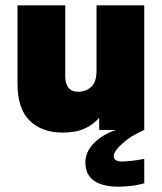

<svg xmlns="http://www.w3.org/2000/svg" viewBox="-20 -490 610 724"><path d="M216 10Q138 10 92 -35Q46 -80 46 -174V-470H226V-203Q226 -175 238 -159.5Q250 -144 275 -144Q304 -144 324 -162.5Q344 -181 344 -223V-470H524V0H354V-46Q332 -20 298.5 -5Q265 10 216 10ZM428 214Q367 214 334.5 191.5Q302 169 302 122Q302 83 333.5 50.5Q365 18 417 0H524Q473 22 441 51.5Q409 81 409 98Q409 119 440 119Q453 119 476 116.5Q499 114 524 109V201Q496 209 469 211.5Q442 214 428 214Z"/></svg>

Font: Gantari Black
Style: Regular
Weight: 900
Version: Version 1.000